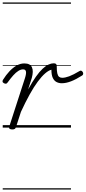

<svg xmlns="http://www.w3.org/2000/svg" viewBox="-22 -1030 691 1550"><path d="M76 15Q64 15 56.5 10Q49 5 52 -6L180 -401Q191 -436 187.5 -453Q184 -470 164 -470Q146 -470 126 -457.5Q106 -445 85 -421.5Q64 -398 40 -365Q34 -356 27.5 -354.5Q21 -353 10 -358Q-1 -364 -1.5 -372Q-2 -380 3 -387Q26 -424 53.5 -453.5Q81 -483 111.5 -500.5Q142 -518 174 -518Q199 -518 214 -510Q229 -502 236 -486.5Q243 -471 242.5 -449.5Q242 -428 235 -402L205 -308Q239 -370 268 -411Q297 -452 322.5 -475.5Q348 -499 370 -509Q392 -519 411 -519Q424 -519 430 -514Q436 -509 436 -496Q436 -459 440.5 -438.5Q445 -418 455 -410Q465 -402 480 -402Q504 -402 536.5 -414Q569 -426 621 -457Q629 -462 635.5 -458.5Q642 -455 646 -448.5Q650 -442 649.5 -434Q649 -426 642 -421Q592 -389 551.5 -373.5Q511 -358 477 -358Q453 -358 434 -368Q415 -378 404 -401.5Q393 -425 393 -467Q371 -462 343 -438Q315 -414 283 -371Q251 -328 217 -266.5Q183 -205 147 -127L107 -4Q104 6 97.5 10.5Q91 15 76 15ZM0 490H551V500H0ZM0 -20H551V0H0ZM0 -505H551V-500H0ZM0 -1010H551V-1000H0Z"/></svg>

Font: Playwrite AU VIC Guides
Style: Regular
Weight: 400
Designer: Veronika Burian, José Scaglione
Foundry: TypeTogether
Version: Version 1.003